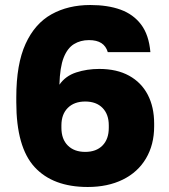

<svg xmlns="http://www.w3.org/2000/svg" viewBox="-20 -733 675 766"><path d="M330 13Q191 13 118 -66.5Q45 -146 45 -325V-345Q45 -477 82 -558Q119 -639 185.5 -676Q252 -713 340 -713Q410 -713 461 -694.5Q512 -676 543 -635Q574 -594 580 -525H410Q403 -549 384.5 -561Q366 -573 335 -573Q301 -573 275 -557Q249 -541 234 -503Q219 -465 217 -395Q241 -430 284 -444Q327 -458 376 -458Q446 -458 495 -431Q544 -404 569.5 -355Q595 -306 595 -240V-229Q595 -156 562.5 -101Q530 -46 470 -16.5Q410 13 330 13ZM320 -127Q364 -127 389 -152.5Q414 -178 414 -223V-233Q414 -277 389 -302.5Q364 -328 320 -328Q276 -328 250.5 -302.5Q225 -277 225 -233V-223Q225 -178 250.5 -152.5Q276 -127 320 -127Z"/></svg>

Font: Golos Text
Style: Bold
Weight: 700
Designer: A.Korolkova, Vitaly Kuzmin
Foundry: ParaType Ltd
Version: Version 2.004